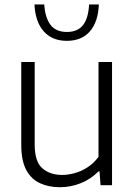

<svg xmlns="http://www.w3.org/2000/svg" viewBox="-20 -814 592 844"><path d="M243 9Q194 9 155.5 -8.8Q117 -26.5 95.2 -67.2Q73.5 -108 73.5 -176.5V-541.5H132.5V-178.5Q132.5 -103.5 166.2 -74.2Q200 -45 253 -45Q279.5 -45 308.5 -53Q337.5 -61 364.8 -78.5Q392 -96 413 -124.5V-541.5H472.5V0H422L417.5 -60.5H413Q378.5 -26 334.5 -8.5Q290.5 9 243 9ZM274 -634.5Q209 -634.5 172 -676.5Q135 -718.5 131.5 -794.5H174.5Q178.5 -735.5 202.2 -704.5Q226 -673.5 274 -673.5Q322 -673.5 345.5 -704.5Q369 -735.5 371.5 -794.5H414.5Q411.5 -718 375.2 -676.2Q339 -634.5 274 -634.5Z"/></svg>

Font: Encode Sans Condensed Thin Light
Style: Regular
Weight: 300
Version: Version 3.002